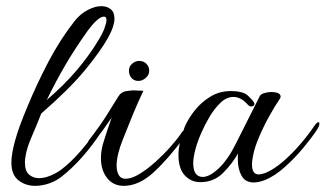

<svg xmlns="http://www.w3.org/2000/svg" viewBox="-20 -587 1058 624"><path d="M94 17Q63 17 40 -1Q17 -19 17 -59Q17 -86 29 -130Q41 -174 69 -240Q99 -313 137 -385.5Q175 -458 222 -518Q241 -542 265 -554.5Q289 -567 309 -567Q328 -567 340 -557Q352 -547 352 -526Q352 -515 347 -499.5Q342 -484 331 -464Q307 -421 256.5 -359.5Q206 -298 114 -218Q98 -177 82.5 -141.5Q67 -106 63 -79Q62 -74 61.5 -69Q61 -64 61 -59Q61 -31 74.5 -19.5Q88 -8 107 -8Q124 -8 143.5 -16Q163 -24 178 -35Q210 -59 241.5 -95.5Q273 -132 299 -170Q302 -175 306 -175Q312 -175 312 -167Q312 -163 309 -158Q281 -115 247.5 -77Q214 -39 179 -12Q161 2 138.5 9.5Q116 17 94 17ZM132 -262Q190 -312 230 -359.5Q270 -407 296 -450Q313 -477 319.5 -495Q326 -513 326 -522Q326 -533 318 -533Q299 -533 265 -487Q225 -431 193.5 -377.5Q162 -324 132 -262Z M430 -324Q415 -324 407 -334Q399 -344 399 -357Q399 -371 409.5 -380Q420 -389 432 -389Q447 -389 456 -379.5Q465 -370 465 -357Q465 -344 454 -334Q443 -324 430 -324ZM382 17Q348 17 328 -8.5Q308 -34 308 -73Q308 -101 318 -130Q323 -146 330 -167.5Q337 -189 343 -205Q330 -186 316.5 -167Q303 -148 287 -130Q278 -120 270 -120Q266 -120 266 -124Q266 -128 271 -134Q306 -179 329.5 -217Q353 -255 365 -274Q373 -288 391 -291Q409 -294 422 -293Q426 -293 431 -292.5Q436 -292 446 -292Q440 -280 427.5 -251.5Q415 -223 402 -190.5Q389 -158 379 -133Q370 -111 364.5 -89Q359 -67 359 -49Q359 -30 366 -18Q373 -6 388 -6Q408 -6 434 -22Q460 -38 486.5 -62Q513 -86 535.5 -111.5Q558 -137 571 -157Q575 -163 580 -163Q585 -163 585 -155Q585 -149 581 -144Q529 -73 480.5 -28Q432 17 382 17Z M805 6Q777 6 765 -16Q753 -38 753 -67Q753 -72 753 -78Q753 -84 754 -89Q735 -55 705 -25Q675 5 631 5Q601 5 580.5 -17Q560 -39 560 -84Q560 -120 580 -174Q591 -200 612 -227Q633 -254 663 -272.5Q693 -291 730 -291Q770 -291 786 -276Q802 -261 806 -253Q806 -252 806.5 -251.5Q807 -251 807 -250Q807 -241 796 -241Q791 -241 786 -246Q774 -260 762 -266Q750 -272 739 -272Q716 -272 696 -252.5Q676 -233 660.5 -206.5Q645 -180 635 -157Q621 -125 614.5 -99.5Q608 -74 608 -57Q608 -12 639 -12Q661 -12 691 -40Q721 -68 748 -123Q772 -171 791 -208.5Q810 -246 824 -274Q827 -281 839 -284.5Q851 -288 863 -288Q874 -288 883 -284.5Q892 -281 892 -273Q892 -269 887 -262Q875 -245 856.5 -212Q838 -179 822.5 -143Q807 -107 802 -79Q799 -64 799 -52Q799 -20 821 -20Q828 -20 843 -25Q871 -37 900.5 -62.5Q930 -88 956.5 -119Q983 -150 1001 -177Q1010 -190 1015 -190Q1018 -190 1018 -185Q1018 -177 1010 -165Q992 -138 964.5 -105Q937 -72 905.5 -44Q874 -16 844 -3Q822 6 805 6Z"/></svg>

Font: Gwendolyn
Style: Bold
Weight: 700
Designer: Robert E. Leuschke
Foundry: Robert E. Leuschke
Version: Version 1.010; ttfautohint (v1.8.3)